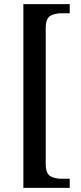

<svg xmlns="http://www.w3.org/2000/svg" viewBox="-20 -780 391 928"><path d="M93 128V-760H317V-716H277Q246 -716 223.5 -703.5Q201 -691 201 -644V12Q201 59 223.5 71.5Q246 84 277 84H317V128Z"/></svg>

Font: Noto Serif Thai SemiCondensed Medium
Style: Regular
Weight: 500
Width: 4
Designer: Monotype Design Team
Foundry: Monotype Imaging Inc.
Version: Version 2.002; ttfautohint (v1.8.4.7-5d5b)